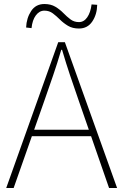

<svg xmlns="http://www.w3.org/2000/svg" viewBox="-20 -936 614 956"><path d="M11 0 270 -726H303L563 0H523L372 -435Q349 -501 329 -560.5Q309 -620 289 -688H285Q265 -620 244.5 -560.5Q224 -501 201 -435L48 0ZM123 -258V-290H447V-258ZM373 -794Q341 -794 318.5 -807.5Q296 -821 278.5 -838.5Q261 -856 243 -869.5Q225 -883 201 -883Q176 -883 158.5 -859.5Q141 -836 137 -796L110 -799Q112 -846 135 -881Q158 -916 201 -916Q233 -916 255.5 -902.5Q278 -889 295.5 -871Q313 -853 331 -839.5Q349 -826 373 -826Q398 -826 414.5 -850Q431 -874 436 -914L464 -912Q463 -864 439.5 -829Q416 -794 373 -794Z"/></svg>

Font: Noto Sans KR Thin
Style: Regular
Weight: 100
Designer: Ryoko NISHIZUKA 西塚涼子 (kana, bopomofo & ideographs); Paul D. Hunt (Latin, Greek & Cyrillic); Sandoll Communications 산돌커뮤니
Foundry: Adobe
Version: Version 2.004-H2;hotconv 1.0.118;makeotfexe 2.5.65603